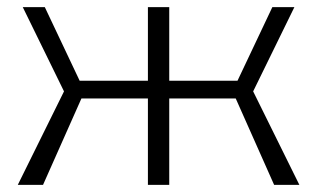

<svg xmlns="http://www.w3.org/2000/svg" viewBox="-20 -520 893 540"><path d="M751 0 643 -243H389L382 -293H648L746 -500H808L692 -263L822 0ZM30 0 160 -263 44 -500H106L204 -293H470L463 -243H209L101 0ZM396 0V-500H456V0Z"/></svg>

Font: Moderustic Light
Style: Regular
Weight: 300
Designer: Tural Alisoy
Foundry: TAFT Foundry
Version: Version 2.120